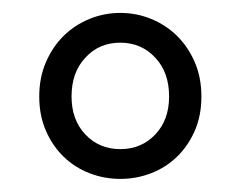

<svg xmlns="http://www.w3.org/2000/svg" viewBox="-20 -705 371 296"><path d="M290.5 -556.2Q290.5 -526.9 280.3 -503.4Q270 -480 252.9 -463.4Q235.8 -446.8 213.1 -438Q190.4 -429.2 165.5 -429.2Q140.6 -429.2 117.9 -438Q95.2 -446.8 78.1 -463.4Q61 -480 50.8 -503.4Q40.5 -526.9 40.5 -556.2Q40.5 -585.4 50.8 -609.1Q61 -632.8 78.1 -649.7Q95.2 -666.5 117.9 -675.8Q140.6 -685.1 165.5 -685.1Q190.4 -685.1 213.1 -675.8Q235.8 -666.5 252.9 -649.7Q270 -632.8 280.3 -609.1Q290.5 -585.4 290.5 -556.2ZM240.7 -556.2Q240.7 -593.3 219.7 -615.7Q198.2 -639.2 165.5 -639.2Q132.3 -639.2 111.3 -615.7Q90.3 -593.3 90.3 -556.2Q90.3 -520.5 111.3 -498Q132.8 -475.1 165.5 -475.1Q198.2 -475.1 219.7 -498Q240.7 -520.5 240.7 -556.2Z"/></svg>

Font: Kawthoolei
Style: Regular
Weight: 400
Designer: Moe Zed
Foundry: Moe Zed
Version: Version 1.000;July 10, 2024;FontCreator 14.0.0.2901 32-bit